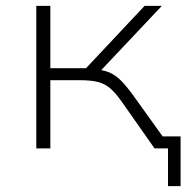

<svg xmlns="http://www.w3.org/2000/svg" viewBox="-20 -507 637 656"><path d="M554 129V0H515V-41H597V129ZM104 0V-487H152V-274H274L474 -487H533L316 -257L297 -271Q331 -269 353.5 -259.5Q376 -250 397 -228Q418 -206 446 -166L565 0H508L397 -158Q376 -188 358 -204Q340 -220 316 -226.5Q292 -233 253 -233H152V0Z"/></svg>

Font: Nunito Sans 10pt SemiExpanded ExtraLight
Style: Regular
Weight: 250
Width: 6
Designer: Vernon Adams
Foundry: Vernon Adams
Version: Version 3.101;gftools[0.9.27]